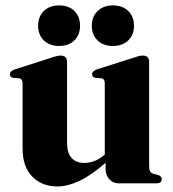

<svg xmlns="http://www.w3.org/2000/svg" viewBox="-20 -678 641 710"><path d="M63.5 -129V-369.5Q63.5 -386 51 -388.5L29 -390Q16.5 -392.5 16.5 -403.5Q16.5 -414.5 33.5 -421L165 -463Q192 -472.5 203.5 -472.5Q228 -472.5 228 -449V-149.5Q228 -112 244.8 -93.8Q261.5 -75.5 291.5 -75.5Q332 -75.5 367.5 -106.5V-369.5Q367.5 -386 355 -388.5L333 -390Q320.5 -392.5 320.5 -403.5Q320.5 -414.5 337 -421L469 -463Q483 -468 491.5 -470.2Q500 -472.5 508 -472.5Q531.5 -472.5 531.5 -449V-63.5Q531.5 -40 545.5 -36L564.5 -31Q578 -26.5 578 -15.5Q578 0 558 0H418Q398 0 384.2 -15.2Q370.5 -30.5 370.5 -53V-76Q316 -28.5 272.5 -8.5Q229 11.5 192 11.5Q135 11.5 99.2 -25Q63.5 -61.5 63.5 -129ZM198.5 -508Q163.5 -508 142.2 -528.5Q121 -549 121 -582.5Q121 -617 142.2 -637.5Q163.5 -658 198.5 -658Q234 -658 255 -637.5Q276 -617 276 -582.5Q276 -549 255 -528.5Q234 -508 198.5 -508ZM397.5 -508Q362 -508 340.8 -528.5Q319.5 -549 319.5 -582.5Q319.5 -616.5 341 -637.2Q362.5 -658 397.5 -658Q433 -658 454.2 -637.5Q475.5 -617 475.5 -582.5Q475.5 -549 454.2 -528.5Q433 -508 397.5 -508Z"/></svg>

Font: Fraunces 72pt
Style: Bold
Weight: 700
Version: Version 1.000;[b76b70a41]